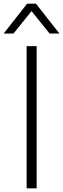

<svg xmlns="http://www.w3.org/2000/svg" viewBox="-65 -1033 346 1053"><path d="M136 0H81V-780H136ZM261 -849H207L108 -972L9 -849H-45L84 -1013H132Z"/></svg>

Font: Tanohe Sans Light
Style: Regular
Weight: 300
Designer: Village Type and Design LLC & Cristiano Sobral
Foundry: Cooper Hewitt Smithsonian Design Museum
Version: Version 1.00;September 29, 2021;FontCreator 13.0.0.2655 64-b